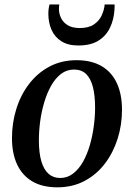

<svg xmlns="http://www.w3.org/2000/svg" viewBox="-20 -810 587 842"><path d="M315.5 -546Q381 -546 425.2 -520.2Q469.5 -494.5 492.2 -445.8Q515 -397 515 -328Q515 -262.5 495.8 -201.5Q476.5 -140.5 440 -92.5Q403.5 -44.5 350.8 -16.5Q298 11.5 231.5 11.5Q166.5 11.5 122.2 -14.2Q78 -40 55.2 -88.5Q32.5 -137 32.5 -204.5Q32.5 -271.5 51.8 -333Q71 -394.5 108 -442.5Q145 -490.5 197.2 -518.2Q249.5 -546 315.5 -546ZM305 -505Q272.5 -505 247.5 -485.8Q222.5 -466.5 204.2 -434Q186 -401.5 174 -361.2Q162 -321 156.2 -278Q150.5 -235 150.5 -195Q150.5 -139 161.5 -102.2Q172.5 -65.5 193.2 -47.5Q214 -29.5 244 -29.5Q275.5 -29.5 300.5 -48.8Q325.5 -68 343.8 -100.2Q362 -132.5 373.8 -172.8Q385.5 -213 391.2 -255.8Q397 -298.5 397 -338.5Q397 -391 387.5 -428.2Q378 -465.5 357.8 -485.2Q337.5 -505 305 -505ZM323.5 -610.5Q278.5 -610.5 249.2 -629Q220 -647.5 206 -679.2Q192 -711 192 -750Q192 -764.5 193.8 -774.2Q195.5 -784 197 -790.5H240Q239.5 -787 239 -782.2Q238.5 -777.5 238.5 -769.5Q238.5 -750 247.8 -730.8Q257 -711.5 277.2 -699.2Q297.5 -687 330 -687Q368.5 -687 391.8 -702.8Q415 -718.5 426 -742.5Q437 -766.5 439 -790.5H482.5Q482.5 -786.5 482.5 -781Q482.5 -775.5 482 -767.5Q479.5 -724.5 462.5 -688.8Q445.5 -653 411.8 -631.8Q378 -610.5 323.5 -610.5Z"/></svg>

Font: Merriweather 72pt Medium
Style: Italic
Weight: 500
Italic angle: -7.8°
Version: Version 2.101